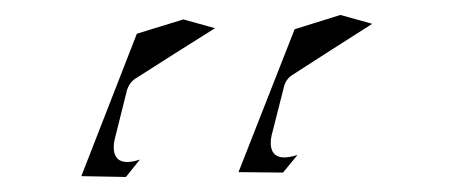

<svg xmlns="http://www.w3.org/2000/svg" viewBox="-20 -1036 628 258"><path d="M226.4 -1009.9 163.9 -990.7 89.3 -799.3 149.2 -798.2 168 -821.6 166.5 -821.1C121.3 -807 134.7 -851.1 134.7 -851.1L150.7 -915.1C152 -919.9 156 -926.5 161.4 -930C197.3 -953.2 231.4 -974.5 268.9 -998.1ZM437.4 -1015.9 375.9 -996.7 300.5 -804.7 360.3 -804.1 379.8 -827.8 377.1 -827C332 -813.7 345.8 -857.2 345.8 -857.2L361.8 -920.2C363.3 -926.2 367.2 -931.6 372.4 -935C408.1 -958.1 443.4 -980.6 480.2 -1004Z"/></svg>

Font: Hussar Ekologiczny
Style: Regular
Weight: 400
Foundry: Cannot Into Space Fonts
Version: Version 0.97